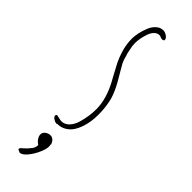

<svg xmlns="http://www.w3.org/2000/svg" viewBox="-303 -682 928 928"><g transform="rotate(45 161.0 -218.0)"><path d="M119.6 12.2 124.5 9.8Q148.9 9.8 168.5 -2Q187 -12.7 199 -30Q210.9 -47.4 219.7 -72.3Q233.4 -111.8 233.4 -162.1Q233.4 -192.9 230 -216.8Q226.1 -243.2 221.2 -261.2Q216.3 -279.3 206.5 -300.8Q197.3 -320.8 188 -337.4Q178.7 -354 165 -377L157.2 -390.1L139.6 -420.9L132.3 -439L127.4 -456.5Q122.1 -472.2 121.6 -476.6L118.2 -493.2Q113.3 -512.7 113.3 -532.2Q113.3 -563 125.5 -599.6Q131.8 -619.1 143.6 -631.1Q155.3 -643.1 170.4 -643.1Q174.8 -643.1 181.2 -640.1Q188 -637.2 191.4 -637.2Q204.6 -637.2 204.6 -645Q204.6 -655.3 191.7 -664.1Q178.7 -672.9 166.5 -672.9Q147 -672.9 130.9 -658.4Q114.7 -644 105.5 -620.6Q96.7 -598.6 92 -576.4Q87.4 -554.2 87.4 -536.1Q87.4 -496.1 100.1 -456.5Q108.9 -427.7 120.6 -404.3Q132.3 -380.9 153.3 -342.8L165 -321.8Q184.1 -287.1 195.8 -249Q207.5 -210.9 207.5 -173.8Q207.5 -126 192.9 -76.2Q184.6 -47.9 167.7 -30.5Q150.9 -13.2 128.4 -13.2Q121.6 -13.2 109.9 -16.6Q100.1 -19 92.3 -20L87.4 -12.2Q88.9 -2.9 98.4 3.7Q107.9 10.3 119.6 12.2ZM199.2 -640.1H198.2V-641.1Q199.2 -641.1 199.2 -640.1ZM129.4 212.9Q147.9 190.4 160.6 161.9Q173.3 133.3 173.3 116.2Q173.3 107.4 171.4 104L173.3 101.1Q162.6 71.8 140.1 71.8Q125.5 71.8 113.8 80.8Q102.1 89.8 102.1 103Q102.1 115.2 110.4 127.2Q118.7 139.2 131.3 147Q131.3 156.2 128.4 164.1Q124.5 175.3 106.9 194.3Q100.6 200.7 92.3 208.5Q84 216.3 79.1 220.2L77.1 229L93.3 236.8Q109.9 236.3 129.4 212.9Z"/></g></svg>

Font: Amatica SC
Style: Regular
Weight: 400
Version: Version 2.000